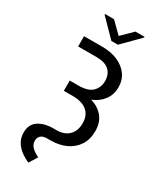

<svg xmlns="http://www.w3.org/2000/svg" viewBox="-279 -1018 1101 1323"><g transform="rotate(30 272.0 -356.5)"><path d="M90.3 -727.5H236.3Q305.2 -727.5 358.4 -704.6Q411.6 -681.6 441.9 -639.6Q472.2 -597.7 472.2 -540.5Q472.2 -482.4 440.2 -439.2Q408.2 -396 352.1 -373.5Q416 -353.5 450.4 -309.8Q484.9 -266.1 484.9 -199.2Q484.9 -133.3 454.6 -86.7Q424.3 -40 371.1 -15.1Q317.9 9.8 249.5 9.8H224.6Q188.5 9.8 172.6 25.1Q156.7 40.5 156.7 64.5Q156.7 89.8 170.4 107.2Q184.1 124.5 202.4 135.7Q220.7 147 234.4 153.3L193.8 218.8Q161.1 205.1 130.6 182.9Q100.1 160.6 80.8 128.7Q61.5 96.7 61.5 54.2Q61.5 -9.3 106.7 -40.5Q151.9 -71.8 228.5 -71.8H249Q312.5 -71.8 347.4 -107.2Q382.3 -142.6 382.3 -202.1Q382.3 -265.6 342.5 -298.8Q302.7 -332 227.5 -332H157.7V-413.6H227.5Q304.2 -413.6 337.4 -447.5Q370.6 -481.4 370.6 -531.2Q370.6 -584 337.9 -615Q305.2 -646 236.3 -646H90.3ZM210.9 -932.1 295.9 -848.1 381.3 -932.1H453.6V-926.3L321.3 -793H270L139.2 -926.3V-932.1Z"/></g></svg>

Font: Inter
Style: Regular
Weight: 400
Designer: Rasmus Andersson
Foundry: rsms
Version: Version 4.001;git-9221beed3